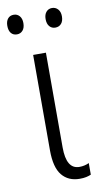

<svg xmlns="http://www.w3.org/2000/svg" viewBox="-97 -751 420 800"><g transform="rotate(-10 113.0 -350.5)"><path d="M174 10Q126 10 99 -23Q72 -56 72 -128V-532H126V-131Q126 -39 181 -39Q203 -39 222 -48V1Q213 5 201.5 7.5Q190 10 174 10ZM-13 -670Q-13 -689 -4 -700Q5 -711 21 -711Q36 -711 45.5 -700Q55 -689 55 -670Q55 -650 45.5 -639Q36 -628 21 -628Q5 -628 -4 -639Q-13 -650 -13 -670ZM149 -670Q149 -689 158.5 -700Q168 -711 183 -711Q198 -711 208 -700Q218 -689 218 -670Q218 -650 208.5 -639Q199 -628 183 -628Q168 -628 158.5 -639Q149 -650 149 -670Z"/></g></svg>

Font: Noto Sans Condensed Light
Style: Regular
Weight: 300
Width: 3
Designer: Monotype Design Team
Foundry: Monotype Imaging Inc.
Version: Version 2.013; ttfautohint (v1.8.4.7-5d5b)